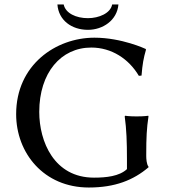

<svg xmlns="http://www.w3.org/2000/svg" viewBox="-20 -826 757 856"><path d="M546 -117V-72C512 -40 453 -34 399 -34C221 -34 155 -195 155 -327C155 -502 252 -614 387 -614C477 -614 554 -564 599 -488L611 -489C615 -540 620 -567 631 -605L629 -608C629 -608 523 -658 401 -658C229 -658 52 -537 52 -317C52 -144 175 10 376 10C493 10 575 -23 642 -80V-83C633 -94 632 -120 632 -131V-137C632 -212 634 -254 642 -307L641 -310C641 -310 624 -307 589 -307C555 -307 538 -310 538 -310L536 -307C544 -250 546 -192 546 -117ZM508 -806H480C473 -767 421 -745 372 -745C319 -745 272 -767 264 -806H236C241 -736 299 -693 372 -693C438 -693 502 -735 508 -806Z"/></svg>

Font: Libertinus Sans
Style: Regular
Weight: 400
Designer: Philipp H. Poll, Khaled Hosny
Foundry: Caleb Maclennan
Version: Version 7.050;RELEASE